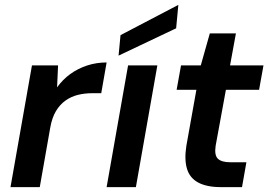

<svg xmlns="http://www.w3.org/2000/svg" viewBox="-20 -767 1100 787"><path d="M23 0 111 -499H218L214 -409Q237 -441 268 -463.5Q299 -486 337 -498.5Q375 -511 417 -511L395 -385H359Q327 -385 299 -378Q271 -371 248 -354.5Q225 -338 209 -311Q193 -284 186 -244L143 0Z M417 0 505 -499H625L537 0ZM466 -539 474 -623 711 -747 702 -651Z M885 0Q828 0 793 -18.5Q758 -37 746.5 -75Q735 -113 744 -170L785 -399H704L722 -499H803L840 -630H947L923 -499H1060L1042 -399H906L864 -170Q858 -131 873 -116.5Q888 -102 923 -102H990L972 0Z"/></svg>

Font: DM Sans 20pt SemiBold
Style: Italic
Weight: 600
Italic angle: -10°
Version: Version 4.004;gftools[0.9.30]